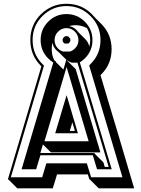

<svg xmlns="http://www.w3.org/2000/svg" viewBox="-20 -948 757 1029"><path d="M381.3 -246.1Q377.4 -259.3 374.3 -270.8Q371.1 -282.2 367.7 -292L354 -246.1ZM438 -737.3Q446.3 -728.5 451.4 -718.8Q456.5 -709 458.5 -697.8Q460.9 -706.1 462.2 -714.8Q463.4 -723.6 463.4 -733.4Q463.4 -768.6 445.8 -797.4Q417.5 -813 385.3 -813Q365.7 -813 350.6 -808.1Q373 -804.2 390.1 -787.1Q393.1 -784.2 395.5 -781Q397.9 -777.8 400.4 -774.9ZM257.3 -684.6Q257.3 -667.5 260.7 -652.3Q264.2 -637.2 272 -623.5Q273.9 -622.1 275.9 -620.8Q277.8 -619.6 280.3 -618.2L279.3 -615.7L319.8 -575.2L335.4 -627.9Q334.5 -628.9 333.7 -629.6Q333 -630.4 332 -631.3L293.5 -669.4Q290.5 -671.9 287.6 -674.1Q284.7 -676.3 282.2 -679.2Q264.6 -695.8 261.2 -719.2Q258.8 -710.9 258.1 -702.1Q257.3 -693.4 257.3 -684.6ZM534.2 -77.6 541.5 -53.2H562.5Q539.1 -130.9 516.4 -207.8Q493.7 -284.7 470.2 -362.3Q451.7 -424.8 432.6 -487.3Q413.6 -549.8 395 -612.3H365.2Q350.1 -616.2 338.9 -625.5V-624L385.7 -577.6L518.1 -131.3H252.9L210 -173.8L196.3 -127.9H486.3L487.3 -124.5ZM336.4 -927.7Q418 -927.7 473.1 -871.1Q481.4 -862.3 489.7 -853L521.5 -821.3H521L523.9 -818.8Q551.3 -791 564.7 -757.3Q578.1 -723.6 578.1 -684.6Q578.1 -604 522 -548.8L518.6 -545.4Q539.1 -477.1 561 -402.8Q583 -328.6 606 -252.9Q617.7 -213.4 629.9 -172.4Q642.1 -131.3 654.1 -90.6Q666 -49.8 677.5 -11.2Q689 27.3 699.2 61.5H509.3L461.9 14.2H459.5L450.7 -13.2H285.6Q282.7 -3.4 279.5 7.1Q276.4 17.6 273.2 27.8Q270 38.1 267.3 46.9Q264.6 55.7 262.7 61.5H72.8L25.4 14.2H22L201.7 -592.3L198.7 -595.7Q142.6 -651.9 142.6 -733.4Q142.6 -814.9 198.7 -871.1Q227.5 -898.9 261.5 -913.3Q295.4 -927.7 336.4 -927.7ZM336.4 -872.6Q393.6 -872.6 434.6 -831.8Q475.6 -791 475.6 -733.4Q475.6 -675.3 434.6 -634.8Q422.4 -622.6 407.7 -613.8L578.6 -41H500L477.5 -115.7H196.3L173.8 -41H95.7L265.6 -612.8Q251 -622.1 238.3 -634.8Q197.8 -675.3 197.8 -733.4Q197.8 -791 238.3 -831.8Q278.8 -872.6 336.4 -872.6ZM218.3 -190.9H455.1L336.9 -588.9ZM336.4 -797.4Q310.1 -797.4 291.3 -778.3Q272.5 -759.3 272.5 -733.4Q272.5 -706.5 291 -688Q302.7 -676.3 317.9 -671.9H355Q369.6 -676.3 381.3 -688Q400.4 -706.5 400.4 -733.4Q400.4 -759.3 381.6 -778.3Q362.8 -797.4 336.4 -797.4ZM336.4 -754.4Q344.7 -754.4 350.6 -748Q357.4 -741.2 357.4 -733.4Q357.4 -725.1 350.6 -718.3Q349.6 -717.3 348.6 -716.6Q347.7 -715.8 346.7 -714.8H326.2Q324.2 -715.8 321.8 -718.3Q315.4 -724.6 315.4 -733.4Q315.4 -741.7 321.8 -748Q327.6 -754.4 336.4 -754.4ZM336.9 -438Q345.2 -410.2 351.3 -389.9Q357.4 -369.6 362.1 -353.5Q366.7 -337.4 370.8 -324Q375 -310.5 378.9 -297.1Q382.8 -283.7 387.2 -268.6Q391.6 -253.4 397.5 -233.9H275.9ZM336.4 -915.5Q261.7 -915.5 207.5 -862.3Q154.8 -809.6 154.8 -733.4Q154.8 -657.2 207.5 -604.5Q210 -602.5 211.7 -600.6Q213.4 -598.6 215.8 -596.7L38.1 2H206.1Q208 -4.4 210.7 -13.2Q213.4 -22 216.3 -32Q219.2 -42 222.4 -52.5Q225.6 -63 228.5 -72.8H445.3L468.3 2H636.2Q616.2 -65.9 593.5 -141.8Q570.8 -217.8 547.6 -295.7Q524.4 -373.5 501.5 -450.4Q478.5 -527.3 458 -597.2L464.8 -604.5Q518.6 -657.2 518.6 -733.4Q518.6 -809.6 464.8 -862.3Q411.6 -915.5 336.4 -915.5Z"/></svg>

Font: Gondrin
Style: Regular
Weight: 400
Designer: Peter Wiegel, original typeface by Carl Albert Fahrenwaldt 1901
Foundry: Peter Wiegel
Version: Version 1.000 2010 initial release